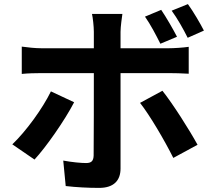

<svg xmlns="http://www.w3.org/2000/svg" viewBox="-20 -857 1040 935"><path d="M765 -809 686 -776C713 -738 741 -684 761 -644L842 -678C823 -715 790 -772 765 -809ZM895 -837 816 -805C844 -767 873 -715 894 -673L973 -708C955 -743 922 -800 895 -837ZM341 -359 228 -412C187 -328 107 -218 40 -154L148 -80C203 -139 295 -270 341 -359ZM771 -415 662 -356C710 -295 781 -174 824 -88L942 -152C902 -225 822 -351 771 -415ZM86 -630V-497C114 -500 153 -501 183 -501H437C437 -453 437 -136 436 -99C435 -73 425 -63 399 -63C375 -63 331 -67 288 -75L300 49C351 55 409 58 463 58C534 58 567 22 567 -36C567 -120 567 -419 567 -501H801C828 -501 867 -500 899 -498V-629C872 -625 828 -622 800 -622H567V-702C567 -727 574 -775 576 -789H428C432 -772 437 -728 437 -702V-622H183C151 -622 116 -626 86 -630Z"/></svg>

Font: Noto Sans CJK SC
Style: Bold
Weight: 700
Designer: Ryoko NISHIZUKA 西塚涼子 (kana, bopomofo & ideographs); Paul D. Hunt (Latin, Greek & Cyrillic); Sandoll Communications 산돌커뮤니
Foundry: Adobe
Version: Version 2.004;hotconv 1.0.118;makeotfexe 2.5.65603